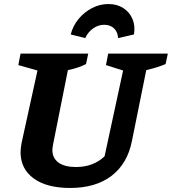

<svg xmlns="http://www.w3.org/2000/svg" viewBox="-20 -921 853 953"><path d="M328 12Q212 12 147 -35.5Q82 -83 82 -166Q82 -175 83.5 -186.5Q85 -198 87 -211L166 -571L71 -598L82 -655H418L407 -603Q387 -593 366.5 -586Q346 -579 317 -573L243 -202Q242 -194 241 -188Q240 -182 240 -177Q240 -136 270.5 -114Q301 -92 357 -92Q443 -92 499 -145L591 -571L506 -598L517 -655H813L802 -603Q762 -586 706 -573L635 -222Q613 -109 534 -48.5Q455 12 328 12ZM518 -901Q561 -901 592 -881Q623 -861 637.5 -827Q652 -793 645 -750L566 -732Q565 -761 546.5 -779.5Q528 -798 497 -798Q467 -798 441.5 -779.5Q416 -761 403 -732L331 -750Q342 -793 370 -827Q398 -861 437 -881Q476 -901 518 -901Z"/></svg>

Font: Piazzolla SC
Style: Bold Italic
Weight: 700
Italic angle: -11.3°
Designer: Juan Pablo del Peral
Foundry: Huerta Tipografica
Version: Version 1.330